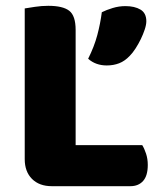

<svg xmlns="http://www.w3.org/2000/svg" viewBox="-20 -637 553 660"><path d="M158 3Q115 3 90 -22Q65 -47 65 -90V-608Q77 -610 100 -613.5Q123 -617 146 -617Q196 -617 218 -600Q240 -583 240 -534V-138H469Q476 -127 482 -109Q488 -91 488 -70Q488 -33 472 -15Q456 3 428 3ZM426 -445Q409 -427 389.5 -419.5Q370 -412 347 -412Q309 -412 283 -435Q304 -477 314.5 -516.5Q325 -556 330 -595Q346 -603 367.5 -609.5Q389 -616 411 -616Q443 -616 463 -604Q483 -592 483 -564Q483 -552 477.5 -535.5Q472 -519 464 -502.5Q456 -486 446 -470.5Q436 -455 426 -445Z"/></svg>

Font: Baloo Tammudu 2 ExtraBold
Style: Regular
Weight: 800
Designer: Maithili Shingre, Omkar Shende and Ek Type
Foundry: Ek Type
Version: Version 1.640;hotconv 1.0.111;makeotfexe 2.5.65597; ttfautoh